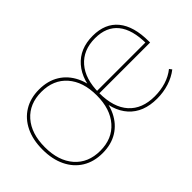

<svg xmlns="http://www.w3.org/2000/svg" viewBox="-72 -836 1151 1151"><g transform="rotate(-45 504.0 -260.0)"><path d="M752 10Q636 10 573 -60Q510 -130 510 -260Q510 -386 572.5 -458Q635 -530 745 -530Q850 -530 905 -463Q960 -396 960 -268Q960 -264 960 -263Q960 -262 960 -258H520V-278H950L940 -268Q940 -388 890.5 -449Q841 -510 745 -510Q644 -510 587 -444.5Q530 -379 530 -260Q530 -138 587.5 -74Q645 -10 752 -10Q803 -10 848 -24Q893 -38 928 -66L940 -50Q903 -21 854.5 -5.5Q806 10 752 10ZM290 10Q217 10 163 -23Q109 -56 79.5 -117Q50 -178 50 -260Q50 -343 79.5 -403.5Q109 -464 163 -497Q217 -530 290 -530Q364 -530 417.5 -497Q471 -464 500.5 -403.5Q530 -343 530 -260Q530 -178 500.5 -117Q471 -56 417.5 -23Q364 10 290 10ZM290 -10Q392 -10 451 -77.5Q510 -145 510 -260Q510 -376 451 -443Q392 -510 290 -510Q188 -510 129 -443Q70 -376 70 -260Q70 -145 129 -77.5Q188 -10 290 -10Z"/></g></svg>

Font: M PLUS 2 Thin Thin
Style: Regular
Weight: 250
Version: Version 1.001